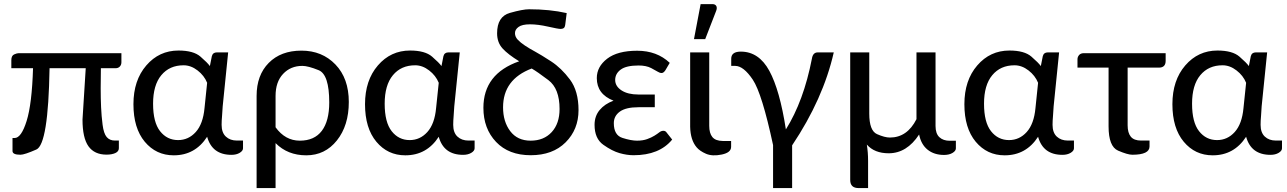

<svg xmlns="http://www.w3.org/2000/svg" viewBox="-20 -769 6429 959"><path d="M392.1 -171.9 408.2 -428.2H227.5Q221.2 -48.3 161.6 -22.2Q102.1 3.9 82 3.9Q42.5 3.9 42.5 -14.6V-79.6H52.7Q86.4 -79.6 113 -164.8Q139.6 -250 145 -428.2H36.6V-468.3Q36.6 -490.7 50.5 -497.1Q64.5 -503.4 73.2 -503.4H586.4V-458Q586.4 -445.3 578.6 -436.8Q570.8 -428.2 556.6 -428.2H483.9Q482.9 -378.9 482.9 -328.1Q482.9 -277.3 484.9 -233.6Q486.8 -189.9 492.4 -146Q498 -102.1 512.9 -84.5Q527.8 -66.9 554.2 -66.9H573.7V-28.8Q573.7 -12.7 556.2 -4.6Q538.6 3.4 512.2 3.4Q451.7 3.4 421.9 -38.3Q392.1 -80.1 392.1 -171.9Z M869.6 -69.3Q921.4 -69.3 957.8 -109.6Q994.1 -149.9 1001.5 -229L1014.6 -355.5Q1000 -391.6 966.8 -417.2Q933.6 -442.9 897 -442.9Q826.7 -442.9 785.6 -393.3Q744.6 -343.8 744.6 -251Q744.6 -158.2 779.5 -113.8Q814.5 -69.3 869.6 -69.3ZM1136.2 4.4Q1039.6 4.4 1014.6 -85.9Q954.6 6.8 847.7 6.8Q759.8 6.8 703.1 -61Q646.5 -128.9 646.5 -248.5Q646.5 -367.7 710.7 -442.1Q774.9 -516.6 871.6 -516.6Q946.3 -516.6 981.4 -486.1Q1016.6 -455.6 1028.3 -439L1038.1 -488.3Q1043 -507.3 1063 -507.3H1119.6L1092.3 -237.8Q1091.3 -213.4 1089.1 -189.7Q1086.9 -166 1086.9 -145.5Q1086.9 -106.4 1108.2 -86.7Q1129.4 -66.9 1163.6 -66.9H1193.8V-28.3Q1193.8 -15.6 1177.2 -5.6Q1160.6 4.4 1136.2 4.4Z M1624.5 -257.3Q1624.5 -397 1571.5 -418.5Q1518.6 -439.9 1490.2 -439.9Q1431.6 -439.9 1394 -399.9Q1356.4 -359.9 1356.4 -290V-133.3Q1404.8 -66.4 1477.5 -66.4Q1550.3 -66.4 1587.4 -115.5Q1624.5 -164.6 1624.5 -257.3ZM1356.4 170.4H1261.7V-290Q1261.7 -393.6 1322.3 -454.8Q1382.8 -516.1 1485.8 -516.1Q1588.9 -516.1 1655.5 -446.8Q1722.2 -377.4 1722.2 -259.8Q1722.2 -142.1 1662.8 -67.6Q1603.5 6.8 1509.8 6.8Q1416.5 6.8 1356.4 -54.2Z M2026.4 -69.3Q2078.1 -69.3 2114.5 -109.6Q2150.9 -149.9 2158.2 -229L2171.4 -355.5Q2156.7 -391.6 2123.5 -417.2Q2090.3 -442.9 2053.7 -442.9Q1983.4 -442.9 1942.4 -393.3Q1901.4 -343.8 1901.4 -251Q1901.4 -158.2 1936.3 -113.8Q1971.2 -69.3 2026.4 -69.3ZM2293 4.4Q2196.3 4.4 2171.4 -85.9Q2111.3 6.8 2004.4 6.8Q1916.5 6.8 1859.9 -61Q1803.2 -128.9 1803.2 -248.5Q1803.2 -367.7 1867.4 -442.1Q1931.6 -516.6 2028.3 -516.6Q2103 -516.6 2138.2 -486.1Q2173.3 -455.6 2185.1 -439L2194.8 -488.3Q2199.7 -507.3 2219.7 -507.3H2276.4L2249 -237.8Q2248 -213.4 2245.8 -189.7Q2243.7 -166 2243.7 -145.5Q2243.7 -106.4 2264.9 -86.7Q2286.1 -66.9 2320.3 -66.9H2350.6V-28.3Q2350.6 -15.6 2334 -5.6Q2317.4 4.4 2293 4.4Z M2492.7 -232.9Q2492.7 -161.1 2528.6 -113.8Q2564.5 -66.4 2630.4 -66.4Q2696.3 -66.4 2735.6 -109.1Q2774.9 -151.9 2774.9 -224.6Q2774.9 -326.7 2719 -368.9Q2663.1 -411.1 2635.7 -426.8Q2492.7 -372.6 2492.7 -232.9ZM2394.5 -230.5Q2394.5 -400.4 2573.2 -462.9Q2518.1 -496.6 2490.5 -526.6Q2462.9 -556.6 2462.9 -602.5Q2462.9 -686.5 2526.9 -704.6Q2590.8 -722.7 2622.6 -722.7Q2726.1 -722.7 2810.5 -703.6L2803.2 -645.5Q2801.3 -632.3 2795.4 -628.4Q2789.6 -624.5 2779.8 -624.5Q2768.1 -624.5 2717.5 -636Q2667 -647.5 2627.4 -647.5Q2587.9 -647.5 2570.1 -634.5Q2552.2 -621.6 2552.2 -603.5Q2552.2 -585.4 2565.9 -570.8Q2579.6 -556.2 2602.1 -541.3Q2624.5 -526.4 2653.1 -511Q2681.6 -495.6 2732.7 -462.4Q2783.7 -429.2 2826.7 -371.8Q2869.6 -314.5 2869.6 -218.8Q2869.6 -122.6 2805.2 -58.1Q2740.7 6.3 2630.9 6.3Q2521 6.3 2457.8 -60.1Q2394.5 -126.5 2394.5 -230.5Z M3337.4 -71.8Q3273.4 6.3 3144.5 6.3Q3111.3 6.3 3074.5 -4.2Q3037.6 -14.6 2993.7 -45.7Q2949.7 -76.7 2949.7 -145.5Q2949.7 -189 2975.1 -219.5Q3000.5 -250 3044.4 -266.1Q2960.9 -298.8 2960.9 -378.9Q2960.9 -436 3012.7 -475.8Q3064.5 -515.6 3162.6 -515.6Q3261.2 -515.6 3325.2 -455.1L3303.7 -418.5Q3294.4 -404.3 3284.9 -404.3Q3275.4 -404.3 3266.4 -410.2Q3257.3 -416 3232.4 -429Q3207.5 -441.9 3169.9 -441.9Q3107.9 -441.9 3080.3 -421.4Q3052.7 -400.9 3052.7 -369.6Q3052.7 -338.4 3084.2 -317.6Q3115.7 -296.9 3168.9 -296.9H3250.5V-233.4H3168.9Q3106.4 -233.4 3076.2 -211.7Q3045.9 -189.9 3045.9 -153.8Q3045.9 -93.8 3089.1 -80.1Q3132.3 -66.4 3161.6 -66.4Q3190.9 -66.4 3212.4 -74.2Q3233.9 -82 3248.5 -91.1Q3263.2 -100.1 3272.9 -107.9Q3282.7 -115.7 3293.5 -115.7Q3304.2 -115.7 3310.1 -106.4Z M3427.2 -507.3H3522.5V-140.6Q3522.5 -103.5 3538.1 -84.5Q3553.7 -65.4 3589.8 -64.9H3631.8V-35.6Q3631.8 -6.8 3585 2.9Q3538.1 12.7 3506.3 -1Q3475.1 -14.6 3459.5 -33.2Q3428.7 -69.3 3427.2 -135.7ZM3538.1 -748.5Q3552.2 -748.5 3557.6 -739.3Q3563 -730 3557.1 -714.8L3502.4 -573.7H3446.3L3479.5 -748.5Z M3936.5 170.4H3841.3V-44.4Q3786.1 -302.2 3740 -371.1Q3693.8 -439.9 3651.9 -439.9H3632.3V-475.6Q3632.3 -511.2 3680.2 -511.2Q3770.5 -511.2 3822.8 -415Q3875 -318.8 3905.3 -122.6Q3994.1 -264.2 4035.2 -475.6Q4040 -507.3 4064.5 -507.3H4144.5Q4091.8 -274.9 3936.5 -43Z M4268.6 170.4Q4226.6 170.4 4226.6 129.9V-507.3H4321.8V-201.7Q4321.8 -116.2 4360.4 -99.1Q4398.9 -82 4424.8 -82Q4511.2 -82 4557.6 -173.8V-507.3H4652.8V-139.6Q4652.8 -101.6 4672.1 -83.7Q4691.4 -65.9 4723.6 -65.9H4754.4V-27.8Q4754.4 -15.1 4737.5 -5.1Q4720.7 4.9 4695.3 4.9Q4646 4.9 4613.3 -21.2Q4580.6 -47.4 4570.8 -97.2Q4509.3 -3.4 4418.9 -3.4Q4347.7 -3.4 4309.6 -46.9Q4315.9 -7.8 4315.9 34.7V170.4Z M5020 -69.3Q5071.8 -69.3 5108.2 -109.6Q5144.5 -149.9 5151.9 -229L5165 -355.5Q5150.4 -391.6 5117.2 -417.2Q5084 -442.9 5047.4 -442.9Q4977.1 -442.9 4936 -393.3Q4895 -343.8 4895 -251Q4895 -158.2 4929.9 -113.8Q4964.8 -69.3 5020 -69.3ZM5286.6 4.4Q5189.9 4.4 5165 -85.9Q5105 6.8 4998 6.8Q4910.2 6.8 4853.5 -61Q4796.9 -128.9 4796.9 -248.5Q4796.9 -367.7 4861.1 -442.1Q4925.3 -516.6 5022 -516.6Q5096.7 -516.6 5131.8 -486.1Q5167 -455.6 5178.7 -439L5188.5 -488.3Q5193.4 -507.3 5213.4 -507.3H5270L5242.7 -237.8Q5241.7 -213.4 5239.5 -189.7Q5237.3 -166 5237.3 -145.5Q5237.3 -106.4 5258.5 -86.7Q5279.8 -66.9 5314 -66.9H5344.2V-28.3Q5344.2 -15.6 5327.6 -5.6Q5311 4.4 5286.6 4.4Z M5721.7 -37.6Q5721.7 3.9 5635.7 3.9Q5612.3 3.9 5564.7 -16.6Q5517.1 -37.1 5517.1 -137.7V-431.2H5361.8V-472.7Q5361.8 -484.9 5369.9 -494.1Q5377.9 -503.4 5394 -503.4H5802.2V-465.3Q5802.2 -431.2 5768.6 -431.2H5612.3V-143.1Q5612.3 -105.5 5628.2 -86.2Q5644 -66.9 5679.7 -66.9H5721.7Z M6059.1 -69.3Q6110.8 -69.3 6147.2 -109.6Q6183.6 -149.9 6190.9 -229L6204.1 -355.5Q6189.5 -391.6 6156.2 -417.2Q6123 -442.9 6086.4 -442.9Q6016.1 -442.9 5975.1 -393.3Q5934.1 -343.8 5934.1 -251Q5934.1 -158.2 5969 -113.8Q6003.9 -69.3 6059.1 -69.3ZM6325.7 4.4Q6229 4.4 6204.1 -85.9Q6144 6.8 6037.1 6.8Q5949.2 6.8 5892.6 -61Q5835.9 -128.9 5835.9 -248.5Q5835.9 -367.7 5900.1 -442.1Q5964.4 -516.6 6061 -516.6Q6135.7 -516.6 6170.9 -486.1Q6206.1 -455.6 6217.8 -439L6227.5 -488.3Q6232.4 -507.3 6252.4 -507.3H6309.1L6281.7 -237.8Q6280.8 -213.4 6278.6 -189.7Q6276.4 -166 6276.4 -145.5Q6276.4 -106.4 6297.6 -86.7Q6318.8 -66.9 6353 -66.9H6383.3V-28.3Q6383.3 -15.6 6366.7 -5.6Q6350.1 4.4 6325.7 4.4Z"/></svg>

Font: Lato-Medium
Style: Regular
Weight: 500
Designer: Lukasz Dziedzic
Foundry: tyPoland Lukasz Dziedzic
Version: Version 2.006; 2014-01-15